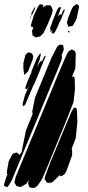

<svg xmlns="http://www.w3.org/2000/svg" viewBox="-74 -752 439 953"><path d="M306 -658 292 -632 286 -623 278 -622 265 -619 262 -629 258 -639 263 -660 281 -705 290 -721 307 -732 318 -724V-716ZM188 -702 184 -684 163 -632 141 -586 125 -571 115 -569 105 -566 98 -570 87 -577V-582L85 -598L92 -618L87 -617L81 -619L80 -630L94 -676L115 -720L124 -731L141 -728L140 -716L139 -715L156 -726H168L177 -725L183 -715ZM76 -665 79 -672 83 -682 81 -684 84 -691 94 -710 101 -718 100 -710 85 -678 83 -681V-677L74 -655ZM212 -619 199 -593 191 -585 182 -589 183 -594 187 -607 178 -592 177 -597 175 -615 184 -637V-640L208 -700L218 -716H229L228 -711L220 -690H221L219 -685L212 -669L226 -683L229 -675L237 -695L246 -709V-698L226 -649L222 -644ZM271 -600 270 -589 262 -596ZM212 -406 49 -13 -15 142 -32 170 -38 177 -46 174 -54 171 -53 160 -42 125 -36 113 -39 112 -40 101 -31 49 -17 21 -11 12 -3 8 9 5 20 13 19 20 33 4 46 -61 55 -105 88 -186 86 -199 100 -268 181 -464 209 -519 220 -530H228L239 -529L241 -518L243 -507L232 -477L234 -469L230 -451ZM298 -307 291 -245 248 -136 158 83 134 139 111 171 97 181 83 180 74 179 70 171 65 160 68 144 70 139 56 161 29 176 18 174 8 172 4 165 -2 155 -1 147 4 126 52 10 216 -386 241 -445 257 -481 265 -496 276 -503 283 -507 290 -503 299 -497 302 -486 300 -412 283 -371 284 -372 290 -371H295L297 -360ZM52 -479 65 -492 78 -490 86 -485 91 -472 88 -456 65 -397 47 -380 45 -388 42 -411V-438ZM111 -424 109 -419 124 -444 132 -452 133 -445 146 -472 154 -476 149 -464 131 -420 115 -380 94 -331 92 -329 64 -263 55 -241 49 -230 40 -225 38 -236 50 -280 74 -336 65 -318 59 -309 51 -313 53 -321 61 -344 82 -393V-397L109 -463L122 -483L128 -487V-478L123 -460L124 -458L120 -448ZM284 19 254 101 245 114 233 121 225 123 223 117 189 150 179 155H164L158 154L155 149L147 137L151 120L174 58L256 -139L281 -198L293 -218L299 -217L305 -216L308 -203L310 -148L302 -66L281 -12L282 -13L284 -5Z"/></svg>

Font: Rubik Marker Hatch
Style: Regular
Weight: 400
Designer: Hubert and Fischer, NaN
Foundry: Hubert & Fischer, NaN
Version: Version 2.200